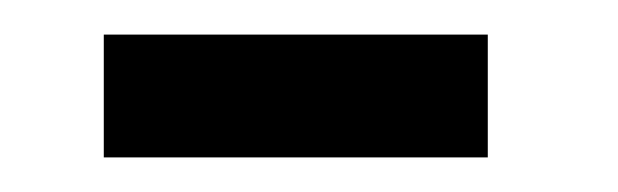

<svg xmlns="http://www.w3.org/2000/svg" viewBox="-20 -280 357 111"><path d="M40 -189V-260H262V-189Z"/></svg>

Font: Darker Grotesque
Style: Bold
Weight: 700
Designer: Gabriel Lam
Foundry: TypeRant
Version: Version 1.000;gftools[0.9.28]